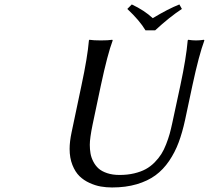

<svg xmlns="http://www.w3.org/2000/svg" viewBox="-20 -825 930 855"><path d="M783.2 -444.8Q809.1 -565.9 815.9 -645L817.9 -647.9Q835.9 -645 853 -645Q870.1 -645 888.2 -647.9L890.1 -645Q866.2 -581.1 836.9 -444.8L804.2 -291Q792 -234.9 775.6 -190.9Q759.3 -147 733.2 -108.4Q707 -69.8 672.4 -44.4Q637.7 -19 588.9 -4.6Q540 9.8 479 9.8Q453.1 9.8 429 5.6Q404.8 1.5 378.9 -10.3Q353 -22 334 -40.5Q314.9 -59.1 302.5 -90.3Q290 -121.6 290 -162.1Q290 -194.3 298.8 -235.8L342.8 -444.8Q369.6 -569.8 376 -645L377.9 -647.9Q396 -645 429.2 -645Q461.9 -645 480 -647.9L481.9 -645Q459 -584.5 429.2 -444.8L392.1 -269Q379.9 -209.5 379.9 -180.2Q379.9 -159.7 383.1 -141.6Q386.2 -123.5 395.5 -105.5Q404.8 -87.4 418.9 -74.7Q433.1 -62 457 -54Q481 -45.9 512.2 -45.9Q547.9 -45.9 577.6 -53Q607.4 -60.1 628.9 -71.8Q650.4 -83.5 668.5 -101.8Q686.5 -120.1 698.2 -138.7Q710 -157.2 719.7 -182.4Q729.5 -207.5 735.4 -228.5Q741.2 -249.5 747.1 -276.9ZM627.9 -689.9Q602.1 -733.4 546.9 -785.2L566.9 -805.2Q623 -778.8 660.2 -744.1Q729 -785.6 778.8 -805.2L790 -785.2Q735.4 -749.5 670.9 -689.9Z"/></svg>

Font: Linear Smooth
Style: Italic
Weight: 400
Designer: Philipp H. Poll, Flanker
Foundry: Philipp H. Poll, reworked by Flanker
Version: Version 1.061 | FøM Fix